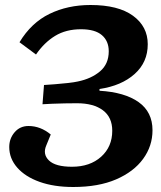

<svg xmlns="http://www.w3.org/2000/svg" viewBox="-20 -735 645 768"><path d="M58 -566Q105 -644 178 -679.5Q251 -715 342 -715Q453 -715 512 -672Q571 -629 571 -558Q571 -486 518.5 -439Q466 -392 378 -379V-372Q479 -366 534.5 -326.5Q590 -287 590 -214Q590 -151 552.5 -99.5Q515 -48 444.5 -17.5Q374 13 273 13Q196 13 138.5 -7.5Q81 -28 49 -64.5Q17 -101 17 -147Q17 -181 38.5 -206Q60 -231 94 -231Q142 -231 183 -197L165 -153Q150 -118 176 -93Q202 -68 268 -68Q340 -68 384.5 -108Q429 -148 429 -212Q429 -266 391.5 -294Q354 -322 288 -322Q266 -322 239.5 -321.5Q213 -321 188.5 -320Q164 -319 150 -318L156 -395Q172 -396 199 -398Q226 -400 252 -403Q278 -406 291 -409Q345 -420 380 -449.5Q415 -479 415 -530Q415 -571 387.5 -594.5Q360 -618 304 -618Q244 -618 200.5 -591.5Q157 -565 124 -517Z"/></svg>

Font: Literata 7pt
Style: Bold Italic
Weight: 700
Italic angle: -2°
Designer: Latin by Veronika Burian and Jose Scaglione. Greek by Irene Vlachou. Cyrillic by Vera Evstafieva
Foundry: TypeTogether
Version: Version 3.002